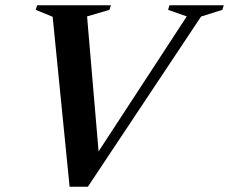

<svg xmlns="http://www.w3.org/2000/svg" viewBox="-20 -705 872 731"><path d="M180.5 -641 116 -667.5 121.5 -685H402.5L396.5 -667.5L311.5 -642.5L358.5 -91.5L330.5 -90.5L691 -642.5L620 -667.5L625 -685H832L826.5 -667.5L745.5 -642L314.5 6H245Z"/></svg>

Font: Newsreader 36pt SemiBold
Style: Italic
Weight: 600
Italic angle: -17°
Designer: Hugues Gentile
Foundry: Production Type
Version: Version 1.003